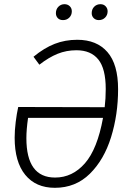

<svg xmlns="http://www.w3.org/2000/svg" viewBox="-20 -886 623 917"><path d="M544 -460Q544 -339 510.5 -231Q477 -123 409 -56Q341 11 242 11Q151 11 100.5 -51Q50 -113 50 -228Q50 -263 55 -303.5Q60 -344 67 -375L480 -374Q485 -415 485 -461Q485 -558 449.5 -602Q414 -646 345 -646Q297 -646 255 -629Q213 -612 168 -577L140 -615Q191 -657 241 -676.5Q291 -696 349 -696Q442 -696 493 -637.5Q544 -579 544 -460ZM472 -323H114Q106 -267 106 -226Q106 -38 243 -38Q326 -38 385.5 -106Q445 -174 472 -323ZM247 -823Q247 -842 259 -854Q271 -866 288 -866Q303 -866 313 -856.5Q323 -847 323 -832Q323 -814 311 -802Q299 -790 281 -790Q265 -790 256 -799.5Q247 -809 247 -823ZM418 -823Q418 -842 430 -854Q442 -866 460 -866Q475 -866 484.5 -856Q494 -846 494 -832Q494 -814 482 -802Q470 -790 452 -790Q437 -790 427.5 -799.5Q418 -809 418 -823Z"/></svg>

Font: Fira Sans Condensed Light
Style: Italic
Weight: 300
Width: 3
Italic angle: -8°
Designer: Carrois Corporate & Edenspiekermann AG
Foundry: Carrois Corporate GbR & Edenspiekermann AG
Version: Version 4.203